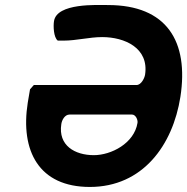

<svg xmlns="http://www.w3.org/2000/svg" viewBox="-20 -734 742 761"><path d="M90 -327C60 -136 134 7 336 7C546 7 665 -159 695 -350C729 -570 641 -714 408 -714C366 -714 205 -723 194 -650C191 -632 192 -586 209 -573H232C283 -573 334 -587 385 -587C474 -587 571 -544 555 -438C553 -425 540 -397 521 -397H114L99 -380C99 -378 92 -341 90 -327ZM223 -242C225 -257 236 -280 256 -280H503C518 -280 527 -259 525 -247C512 -166 421 -119 352 -119C277 -119 210 -157 223 -242Z"/></svg>

Font: Asimov Print
Style: CIt
Weight: 500
Designer: Google
Version: Version 2.000980: 2014